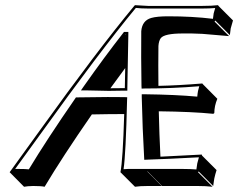

<svg xmlns="http://www.w3.org/2000/svg" viewBox="-20 -668 928 748"><path d="M337.9 -222.2Q223.1 -56.6 153.8 59.6Q141.6 56.6 109.4 56.6Q85.9 57.1 73.7 59.6L17.6 2.9Q56.6 -50.3 134.3 -158.7Q359.9 -472.7 503.4 -645.5L505.9 -647.9Q507.8 -647.9 556.2 -645H769Q805.2 -645 829.6 -647.9L831.1 -645L887.7 -588.4Q879.9 -561 878.9 -557.6Q877 -546.9 875.5 -531.2L818.8 -587.9L815.9 -584L872.6 -527.3L768.6 -536.1Q729.5 -538.1 691.9 -537.6Q621.1 -537.6 606.4 -519.5Q598.6 -508.8 597.2 -488.8Q596.2 -415 597.2 -333.5Q672.4 -335 768.1 -342.8L770.5 -339.8L826.7 -283.2Q820.8 -269 817.9 -255.4Q814.9 -240.7 814.9 -227.5L811 -224.6Q729 -232.9 598.6 -234.4Q600.6 -143.6 605 -57.6L766.1 -65.9L767.1 -62L823.7 -5.4Q818.4 11.2 814.9 27.3Q814.5 30.8 810.5 56.6L753.9 0L751.5 2.9L808.1 59.6Q783.7 56.6 748.5 56.6H611.3L555.2 0H553.7L609.9 56.6H556.6Q523.4 56.6 505.9 59.6L449.2 2.9Q458.5 -42.5 463.9 -223.6Q460.4 -223.6 456.1 -223.6Q406.7 -223.6 337.9 -222.2ZM410.2 -324.2Q432.6 -324.2 466.3 -324.7Q467.3 -369.1 467.8 -402.8Q439 -364.3 410.2 -324.2ZM469.7 -531.7V-532.7V-533.7H467.8ZM476.1 -324.7V-314.9H466.3Q427.7 -314.5 403.8 -314Q396.5 -314 314 -315.9H295.4L306.2 -331.5Q387.7 -447.3 460 -539.6L462.9 -543.5H480V-533.2Q478 -416 476.1 -324.7ZM272.9 -284.2 275.9 -288.6H280.8Q350.1 -290 399.4 -290Q432.6 -290 465.3 -289.6L475.6 -289.1L475.1 -279.3Q470.2 -67.4 461.4 -8.8Q475.6 -10.3 500 -9.8H691.9Q722.2 -9.8 745.1 -7.8Q747.6 -26.4 748.5 -31.2Q751 -42 754.9 -55.2Q639.2 -48.8 551.8 -45.9L542 -45.4L541.5 -55.2Q535.2 -163.1 532.2 -290.5V-300.8H542.5Q665 -299.3 748.5 -291.5Q749.5 -303.7 751.5 -314Q753.4 -323.2 756.3 -332Q649.9 -323.2 541.5 -323.2L531.7 -322.8L531.2 -333Q529.3 -447.8 530.3 -545.4V-546.4Q533.7 -587.9 569.3 -598.1Q591.8 -604.5 635.3 -604.5Q729.5 -604.5 809.6 -594.7Q811 -607.4 812.5 -616.2Q814.5 -624 818.4 -636.7Q795.4 -634.8 769 -634.8H556.2Q528.8 -634.8 509.3 -637.2Q366.7 -464.8 136.2 -143.6Q73.2 -56.2 39.1 -9.8Q44.9 -9.8 53.2 -9.8Q79.6 -9.8 92.3 -8.3Q162.1 -124 272.9 -284.2Z"/></svg>

Font: Linux Biolinum Shadow O
Style: Italic
Weight: 400
Italic angle: -12°
Designer: Philipp H. Poll
Foundry: Philipp H. Poll
Version: Version 0.6.2